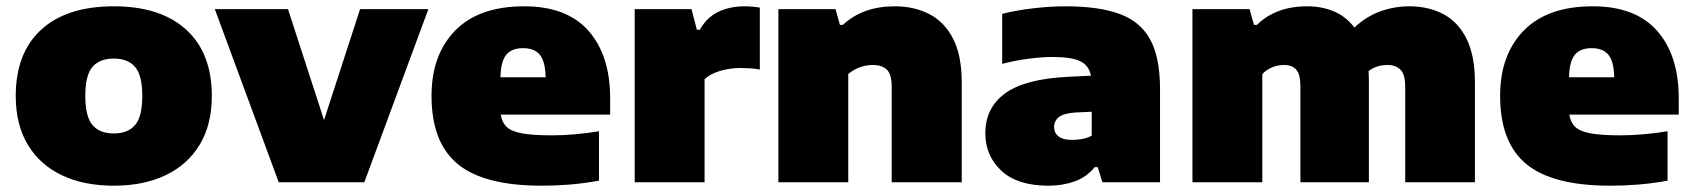

<svg xmlns="http://www.w3.org/2000/svg" viewBox="-20 -579 5378 610"><path d="M341.5 11Q246 11 176 -22.5Q106 -56 68 -119.8Q30 -183.5 30 -274Q30 -411 111.2 -485Q192.5 -559 341.5 -559Q490 -559 571.5 -484.8Q653 -410.5 653 -274.5Q653 -183.5 614.8 -119.8Q576.5 -56 506.5 -22.5Q436.5 11 341.5 11ZM341.5 -155Q386 -155 409 -181.5Q432 -208 432 -274Q432 -340.5 408.8 -366.8Q385.5 -393 341.5 -393Q297 -393 274 -366.8Q251 -340.5 251 -274.5Q251 -208.5 273.8 -181.8Q296.5 -155 341.5 -155Z M865.5 0 662.5 -550H895L1009.5 -197.5L1124 -550H1341L1137.5 0Z M1701.5 11Q1517.5 11 1434.2 -57.8Q1351 -126.5 1351 -274.5Q1351 -405 1426.2 -482Q1501.5 -559 1645.5 -559Q1781 -559 1849.8 -481Q1918.5 -403 1918.5 -267V-215H1571Q1574.5 -190.5 1589.5 -176Q1604.5 -161.5 1639 -155.2Q1673.5 -149 1735.5 -149Q1769 -149 1808 -152.5Q1847 -156 1883 -162V-5Q1833 4 1788.2 7.5Q1743.5 11 1701.5 11ZM1642 -426Q1605.5 -426 1588.2 -404.8Q1571 -383.5 1570 -333.5H1713.5Q1712.5 -383.5 1695.2 -404.8Q1678 -426 1642 -426Z M1996.5 0V-550H2177L2194 -484.5H2203.5Q2225 -523.5 2261.8 -541.2Q2298.5 -559 2346 -559Q2359 -559 2371.8 -557.8Q2384.5 -556.5 2394 -555V-358Q2379.5 -361 2362.8 -362Q2346 -363 2332.5 -363Q2300 -363 2268 -353.8Q2236 -344.5 2218.5 -327V0Z M2453 0V-550H2634.5L2648.5 -500H2658Q2721 -559 2823 -559Q2884.5 -559 2932.5 -534.2Q2980.5 -509.5 3008 -456.2Q3035.5 -403 3035.5 -316.5V0H2813V-303Q2813 -343 2797.5 -357.8Q2782 -372.5 2753 -372.5Q2730 -372.5 2709.2 -364.2Q2688.5 -356 2675 -343.5V0Z M3311 11Q3212.5 11 3161.5 -36.5Q3110.5 -84 3110.5 -155.5Q3110.5 -236 3172.8 -282Q3235 -328 3373 -335L3446 -338.5Q3440 -370.5 3412.5 -384.2Q3385 -398 3324 -398Q3290 -398 3246.2 -392.2Q3202.5 -386.5 3164 -376V-535Q3211.5 -547 3265.8 -553Q3320 -559 3365 -559Q3471.5 -559 3537.8 -534.5Q3604 -510 3634.8 -452.5Q3665.5 -395 3665.5 -296V0H3482.5L3467.5 -48H3458Q3432 -16 3393.8 -2.5Q3355.5 11 3311 11ZM3329 -175Q3329 -156.5 3343.2 -145.5Q3357.5 -134.5 3386 -134.5Q3400.5 -134.5 3417 -137.2Q3433.5 -140 3448.5 -148V-224L3396 -221.5Q3359.5 -219 3344.2 -207Q3329 -195 3329 -175Z M3768.5 0V-550H3950L3964 -500H3973.5Q4002 -528.5 4042.2 -543.8Q4082.5 -559 4133 -559Q4179.5 -559 4218 -542.8Q4256.5 -526.5 4283 -491.5Q4321.5 -527.5 4366.2 -543.2Q4411 -559 4457.5 -559Q4518.5 -559 4565.5 -534.2Q4612.5 -509.5 4639.2 -456Q4666 -402.5 4666 -316V0H4444.5V-303.5Q4444.5 -343 4429.2 -357.8Q4414 -372.5 4389 -372.5Q4368.5 -372.5 4353.5 -367Q4338.5 -361.5 4328 -353Q4329 -337.5 4329 -321.5V0H4111.5V-303.5Q4111.5 -343 4098.2 -357.8Q4085 -372.5 4059.5 -372.5Q4037.5 -372.5 4019.5 -364.2Q4001.5 -356 3990.5 -343.5V0Z M5096.5 11Q4912.5 11 4829.2 -57.8Q4746 -126.5 4746 -274.5Q4746 -405 4821.2 -482Q4896.5 -559 5040.5 -559Q5176 -559 5244.8 -481Q5313.5 -403 5313.5 -267V-215H4966Q4969.5 -190.5 4984.5 -176Q4999.5 -161.5 5034 -155.2Q5068.5 -149 5130.5 -149Q5164 -149 5203 -152.5Q5242 -156 5278 -162V-5Q5228 4 5183.2 7.5Q5138.5 11 5096.5 11ZM5037 -426Q5000.5 -426 4983.2 -404.8Q4966 -383.5 4965 -333.5H5108.5Q5107.5 -383.5 5090.2 -404.8Q5073 -426 5037 -426Z"/></svg>

Font: Encode Sans SmExp Black
Style: Regular
Weight: 900
Width: 6
Designer: Multiple Designers
Foundry: Impallari Type
Version: Version 3.002; ttfautohint (v1.8.3) -l 8 -r 50 -G 200 -x 14 